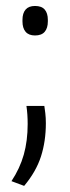

<svg xmlns="http://www.w3.org/2000/svg" viewBox="-20 -474 228 628"><path d="M125 -127.5Q126.5 -119 128.2 -103.8Q130 -88.5 130 -71Q130 -12 114 37.8Q98 87.5 59 134L17.5 118.5Q45 77 57.8 31.8Q70.5 -13.5 70.5 -68.5Q70.5 -84 69.5 -98.8Q68.5 -113.5 66.5 -127.5ZM94.5 -358Q74 -358 63.8 -370Q53.5 -382 53.5 -404V-409Q53.5 -431 63.8 -442.8Q74 -454.5 94.5 -454.5Q116 -454.5 126.2 -442.8Q136.5 -431 136.5 -409V-404Q136.5 -382 126.2 -370Q116 -358 94.5 -358Z"/></svg>

Font: Anek Gurmukhi Light
Style: Regular
Weight: 300
Designer: Sarang Kulkarni (Gurmukhi), Yesha Goshar (Latin)
Foundry: Ek Type
Version: Version 1.003